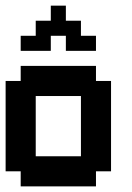

<svg xmlns="http://www.w3.org/2000/svg" viewBox="-20 -663 469 683"><path d="M321.4 -375H375V-53.6H321.4V0H53.6V-53.6H0V-375H53.6V-428.6H321.4ZM107.1 -321.4V-107.1H267.9V-321.4ZM107.1 -589.3H160.7V-642.9H214.3V-589.3H267.9V-535.7H321.4V-482.1H214.3V-535.7H160.7V-482.1H53.6V-535.7H107.1Z"/></svg>

Font: Jersey 10
Style: Regular
Weight: 400
Designer: Sarah Cadigan-Fried
Version: Version 1.000